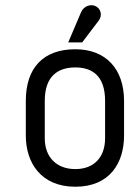

<svg xmlns="http://www.w3.org/2000/svg" viewBox="-20 -699 526 729"><path d="M292 -538 355 -621C370 -641 363 -668 340 -677C323 -683 299 -677 288 -653L239 -538ZM451 -316C451 -437 382 -512 266 -512C145 -512 78 -442 78 -316V-184C78 -82 135 10 266 10C398 10 451 -82 451 -184ZM379 -174C379 -102 337 -57 266 -57C196 -57 150 -101 150 -174V-316C150 -411 201 -443 266 -443C327 -443 379 -414 379 -316Z"/></svg>

Font: Advent Pro
Style: Medium
Weight: 500
Designer: Andreas Kalpakidis
Foundry: Andreas Kalpakidis
Version: Version 2.002 2008